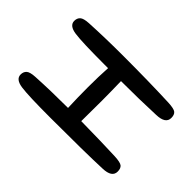

<svg xmlns="http://www.w3.org/2000/svg" viewBox="-189 -843 987 987"><g transform="rotate(-45 305.0 -349.0)"><path d="M455 -62Q450 -180 450 -313Q364 -311 308 -311Q199 -311 160 -312Q158 -157 154 -63Q152 -20 142 -8Q132 4 109 4Q67 4 65 -62Q60 -183 60 -436Q60 -597 67.5 -649.5Q75 -702 109 -702Q129 -702 140.5 -689.5Q152 -677 154 -640Q160 -531 160 -408Q235 -411 307 -411Q385 -411 450 -407V-436Q450 -597 457.5 -649.5Q465 -702 499 -702Q519 -702 530.5 -689.5Q542 -677 544 -640Q550 -526 550 -397Q550 -208 544 -63Q542 -20 532 -8Q522 4 499 4Q457 4 455 -62Z"/></g></svg>

Font: Sniglet
Style: Regular
Weight: 400
Designer: Haley Fiege
Foundry: Haley Fiege, Pablo Impallari, Brenda Gallo
Version: Version 2.000